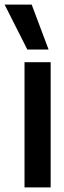

<svg xmlns="http://www.w3.org/2000/svg" viewBox="-70 -810 275 830"><path d="M36 0V-541H149V0ZM48 -596 -50 -790H67L140 -596Z"/></svg>

Font: Georama Condensed SemiBold
Style: Regular
Weight: 600
Width: 3
Designer: Jean-Baptiste Levee
Foundry: Production Type
Version: Version 1.000